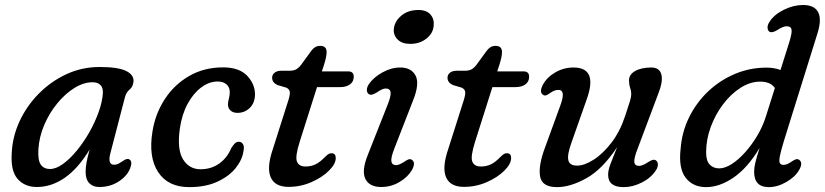

<svg xmlns="http://www.w3.org/2000/svg" viewBox="-20 -738 3299 768"><path d="M421.5 -125Q409.5 -79 436.5 -79Q446 -79 454 -83.2Q462 -87.5 471.5 -94Q488 -106 497 -100.5Q512 -92.5 499.5 -62Q486.5 -32 453.2 -11Q420 10 376.5 10Q352 10 337.2 -5.2Q322.5 -20.5 322.5 -50.5Q322.5 -67 325.8 -86Q329 -105 338.5 -140Q293 -64.5 239.5 -27.2Q186 10 127.5 10Q79 10 50.5 -22.2Q22 -54.5 27 -126.5Q30 -191.5 58.2 -252.8Q86.5 -314 134.8 -363Q183 -412 245.2 -441Q307.5 -470 378 -470Q451.5 -470 483.8 -454.5Q516 -439 514 -412Q512 -390.5 498.5 -379.8Q485 -369 480 -350ZM133.5 -140.5Q131 -96 143.5 -79Q156 -62 180 -62Q204 -62 232 -82.2Q260 -102.5 287.5 -136Q315 -169.5 337.8 -209.8Q360.5 -250 375 -291Q389.5 -332 391.5 -366Q392.5 -387.5 381.5 -398.2Q370.5 -409 350.5 -409Q314.5 -409 277.5 -386Q240.5 -363 208.8 -324.2Q177 -285.5 156.8 -237.8Q136.5 -190 133.5 -140.5Z M851 -412Q816.5 -412 784.8 -388.2Q753 -364.5 730.2 -322.2Q707.5 -280 699.5 -224.5Q687.5 -140 712.2 -100.5Q737 -61 782 -61Q824.5 -61 856.5 -83.5Q888.5 -106 905 -145.5Q911.5 -156 918.5 -163.5Q925.5 -171 935.5 -171Q945.5 -171 951.8 -161.5Q958 -152 954 -134.5Q950 -101 924 -67.5Q898 -34 850.8 -11.8Q803.5 10.5 736.5 10.5Q652 10.5 612.5 -49.8Q573 -110 590 -213Q601.5 -284 639.5 -342Q677.5 -400 737 -434.2Q796.5 -468.5 872 -468.5Q937 -468.5 968.8 -434.8Q1000.5 -401 1000 -359Q999 -325 978.5 -305.8Q958 -286.5 930 -286.5Q912.5 -286.5 902 -296Q891.5 -305.5 892 -321Q892 -331 895.5 -343.5Q899 -356 899 -369Q899.5 -388 886.5 -400Q873.5 -412 851 -412Z M1125 -387.5 1089.5 -398Q1068.5 -408 1068.5 -427Q1068.5 -439.5 1078.5 -447.2Q1088.5 -455 1104.5 -455H1138Q1153 -455 1163 -459.8Q1173 -464.5 1183.5 -477.5L1225 -534.5Q1231.5 -543.5 1240 -549Q1248.5 -554.5 1261 -554.5Q1286.5 -554.5 1286.5 -529.5Q1286.5 -512 1276 -478.5L1267.5 -452.5H1372.5Q1395 -452.5 1395 -431Q1395 -411.5 1380 -400.5Q1365 -389.5 1340 -389.5H1248L1178.5 -170Q1160 -111.5 1167.8 -91.8Q1175.5 -72 1202 -72Q1225 -72 1243.2 -81.2Q1261.5 -90.5 1281.5 -111.5Q1290.5 -120 1295.2 -122.5Q1300 -125 1306.5 -125Q1323 -125 1323 -105.5Q1323 -82.5 1296 -55.5Q1269 -28.5 1225.8 -9.5Q1182.5 9.5 1134.5 9.5Q1079.5 9.5 1062.8 -29Q1046 -67.5 1071.5 -142L1129.5 -324.5Q1139.5 -353.5 1139.5 -367.2Q1139.5 -381 1125 -387.5Z M1620.5 -562.5Q1587.5 -562.5 1570 -580.5Q1552.5 -598.5 1555.5 -624Q1559 -653.5 1585.8 -675.8Q1612.5 -698 1653.5 -698Q1686.5 -698 1702.2 -679.5Q1718 -661 1714.5 -633.5Q1712 -604.5 1685.5 -583.5Q1659 -562.5 1620.5 -562.5ZM1558 -145.5Q1543 -107.5 1545.5 -92.5Q1548 -77.5 1565 -77.5Q1577 -77.5 1599.5 -92.5Q1607.5 -98 1614.2 -100.5Q1621 -103 1628 -98.5Q1644 -87 1627.5 -57.5Q1611.5 -30 1578 -10Q1544.5 10 1505 10Q1457.5 10 1441.5 -22.5Q1425.5 -55 1451.5 -119L1527.5 -311.5Q1544.5 -352.5 1542.5 -368.2Q1540.5 -384 1523 -384Q1515.5 -384 1506.5 -379.8Q1497.5 -375.5 1487 -368Q1477.5 -362.5 1470 -360Q1462.5 -357.5 1456 -361Q1448 -366 1447.5 -377.2Q1447 -388.5 1455.5 -401.5Q1474 -428.5 1509.5 -448.2Q1545 -468 1581 -468Q1625.5 -468 1642.5 -435.2Q1659.5 -402.5 1631 -333Z M1826.5 -387.5 1791 -398Q1770 -408 1770 -427Q1770 -439.5 1780 -447.2Q1790 -455 1806 -455H1839.5Q1854.5 -455 1864.5 -459.8Q1874.5 -464.5 1885 -477.5L1926.5 -534.5Q1933 -543.5 1941.5 -549Q1950 -554.5 1962.5 -554.5Q1988 -554.5 1988 -529.5Q1988 -512 1977.5 -478.5L1969 -452.5H2074Q2096.5 -452.5 2096.5 -431Q2096.5 -411.5 2081.5 -400.5Q2066.5 -389.5 2041.5 -389.5H1949.5L1880 -170Q1861.5 -111.5 1869.2 -91.8Q1877 -72 1903.5 -72Q1926.5 -72 1944.8 -81.2Q1963 -90.5 1983 -111.5Q1992 -120 1996.8 -122.5Q2001.5 -125 2008 -125Q2024.5 -125 2024.5 -105.5Q2024.5 -82.5 1997.5 -55.5Q1970.5 -28.5 1927.2 -9.5Q1884 9.5 1836 9.5Q1781 9.5 1764.2 -29Q1747.5 -67.5 1773 -142L1831 -324.5Q1841 -353.5 1841 -367.2Q1841 -381 1826.5 -387.5Z M2603.5 -96.5Q2611 -92 2611.5 -80.5Q2612 -69 2603.5 -56.5Q2584 -26.5 2547.5 -8Q2511 10.5 2474.5 10.5Q2412.5 10.5 2412.5 -39Q2412.5 -57.5 2422.2 -82.8Q2432 -108 2448.5 -149.5Q2390 -61 2325.8 -25.2Q2261.5 10.5 2208 10.5Q2147.5 10.5 2140.2 -33Q2133 -76.5 2161 -150.5L2221.5 -316.5Q2244.5 -378.5 2213.5 -378.5Q2205.5 -378.5 2197.8 -375.5Q2190 -372.5 2179 -365Q2171 -359 2164.8 -356.8Q2158.5 -354.5 2151.5 -359Q2136.5 -370 2151.5 -399Q2168 -429.5 2201.8 -448.8Q2235.5 -468 2274 -468Q2372.5 -468 2327 -341L2265.5 -166.5Q2248 -117.5 2253.5 -96.5Q2259 -75.5 2288 -75.5Q2317.5 -75.5 2355 -99.5Q2392.5 -123.5 2426.5 -168.2Q2460.5 -213 2480.5 -274Q2495 -317 2500 -334Q2505 -351 2505 -362Q2505 -373.5 2500.5 -387Q2496 -400.5 2496 -416.5Q2496 -440 2520.8 -454Q2545.5 -468 2585.5 -468Q2618 -468 2625.5 -440Q2633 -412 2611.5 -359L2531.5 -146Q2515.5 -105 2517.2 -89.8Q2519 -74.5 2536.5 -74.5Q2550 -74.5 2572.5 -89.5Q2582 -95.5 2589.5 -98Q2597 -100.5 2603.5 -96.5Z M3250.5 -606.5 3116 -175.5Q3103 -132.5 3099.2 -112Q3095.5 -91.5 3099.8 -85Q3104 -78.5 3114 -78.5Q3122.5 -78.5 3130.5 -82.2Q3138.5 -86 3148.5 -93Q3157 -98.5 3163.5 -100.8Q3170 -103 3177 -98.5Q3193 -86.5 3176.5 -58Q3161 -30.5 3125.5 -10Q3090 10.5 3055 10.5Q2996.5 10.5 2996.5 -51Q2996.5 -67 3001.2 -87Q3006 -107 3018.5 -146.5Q2971 -67 2914.8 -28.2Q2858.5 10.5 2804.5 10.5Q2751.5 10.5 2722.5 -27.2Q2693.5 -65 2702.5 -143Q2707.5 -210.5 2736.8 -269.5Q2766 -328.5 2813.2 -373Q2860.5 -417.5 2920.2 -442.5Q2980 -467.5 3045.5 -467.5Q3077.5 -467.5 3102 -458L3137 -569Q3148.5 -606 3146.2 -619.5Q3144 -633 3126.5 -633Q3112.5 -633 3089.5 -618Q3068.5 -605 3058 -611Q3051 -615.5 3050.2 -626.8Q3049.5 -638 3058.5 -651.5Q3077 -680 3115.5 -699Q3154 -718 3192 -718Q3237 -718 3252.2 -690Q3267.5 -662 3250.5 -606.5ZM2804.5 -128.5Q2804.5 -94.5 2819 -79.5Q2833.5 -64.5 2857 -64.5Q2880 -64.5 2907.2 -82Q2934.5 -99.5 2961.2 -129.5Q2988 -159.5 3009.8 -196.5Q3031.5 -233.5 3043.5 -272L3079.5 -386Q3062 -411.5 3021 -411.5Q2981 -411.5 2942.5 -387Q2904 -362.5 2872.8 -321.5Q2841.5 -280.5 2823 -230.2Q2804.5 -180 2804.5 -128.5Z"/></svg>

Font: Fraunces 9pt SuperSoft
Style: Italic
Weight: 400
Italic angle: -16°
Version: Version 1.000;[b76b70a41]